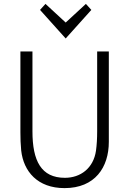

<svg xmlns="http://www.w3.org/2000/svg" viewBox="-20 -955 720 988"><path d="M85 -274C85 -243 86 -211 89 -181C101 -72 174 13 312 13C469 13 540 -94 540 -225V-690H480V-279C480 -242 478 -209 474 -180C461 -89 394 -40 314 -40C192 -40 147 -127 147 -279V-690H85ZM318 -757 450 -904 422 -935 318 -839 214 -935 186 -904Z"/></svg>

Font: Repo Light
Style: Regular
Weight: 300
Designer: Stefan Peev
Foundry: Context Ltd
Version: Version 001.502